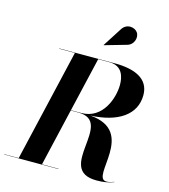

<svg xmlns="http://www.w3.org/2000/svg" viewBox="-180 -1114 1087 1234"><g transform="rotate(15 364.0 -497.5)"><path d="M537.5 -884C585.5 -893.5 603 -947 582 -979C563.5 -1007 506.5 -1018 477.5 -970.5L397 -845L398 -844ZM-37.5 -2V0H322.5V-2H213L302 -384H352.5C598.5 -384 299.5 7.5 577.5 7.5C623.5 7.5 656.5 2 692.5 -12L691.5 -13.5C674.5 -7 657 -2 641 -2C531.5 -2 750 -361 432 -385C613 -393 727.5 -468 727.5 -600C727.5 -710 628.5 -750 497.5 -750H127.5V-748H232L58 -2ZM462.5 -748C550.5 -748 565 -674 565 -625C565 -536 513.5 -386 372.5 -386H302.5L387 -748Z"/></g></svg>

Font: Bodoni* 96pt
Style: Bold Italic
Weight: 700
Italic angle: -13°
Version: Version 2.3